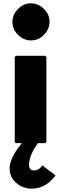

<svg xmlns="http://www.w3.org/2000/svg" viewBox="-20 -857 393 1159"><path d="M38 158C38 194 51 220 69 238L76 245C102 271 140 282 171 282C229 282 268 253 289 232L296 225C308 213 315 203 315 203L308 196L236 142L229 149C229 149 228 152 224 156C217 163 202 172 185 172C178 172 169 169 163 164C159 158 155 150 155 140C155 83 194 27 209 7H253L260 0V-513L253 -520H76L69 -513V0L76 7H112C83 42 38 105 38 158ZM167 -837C138 -837 112 -826 93 -807L86 -800C67 -781 55 -754 55 -725C55 -696 66 -670 85 -651L92 -644C111 -625 138 -613 167 -613C196 -613 222 -624 241 -643L248 -650C267 -669 279 -696 279 -725C279 -754 268 -780 249 -799L242 -806C223 -825 196 -837 167 -837Z"/></svg>

Font: Hussar Woodtype
Style: Blk
Weight: 900
Foundry: Cannot Into Space Fonts
Version: Version 1.07